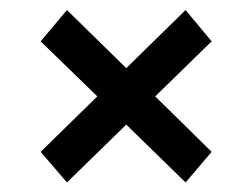

<svg xmlns="http://www.w3.org/2000/svg" viewBox="-20 -478 515 392"><path d="M63 -168 178.7 -281.2 63 -393.6 116.7 -457.5 237.8 -338.9 358.9 -457.5 412.1 -393.6 296.9 -281.2 412.1 -168 358.9 -105.5 237.8 -223.6 116.7 -105.5Z"/></svg>

Font: Monda
Style: Regular
Weight: 400
Designer: Vernon Adams
Foundry: Vernon Adams
Version: Version 2.100; ttfautohint (v1.8.3)